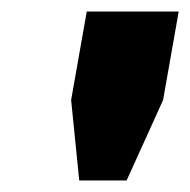

<svg xmlns="http://www.w3.org/2000/svg" viewBox="-20 -707 329 332"><path d="M117 -395 103 -534 130 -687H289L262 -534L199 -395Z"/></svg>

Font: Archivo SemiExpanded ExtraBold
Style: Italic
Weight: 800
Width: 6
Italic angle: -10°
Designer: Hector Gatti
Foundry: Omnibus-Type
Version: Version 2.001